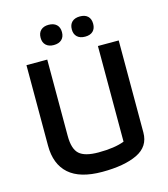

<svg xmlns="http://www.w3.org/2000/svg" viewBox="-117 -880 860 981"><g transform="rotate(-15 313.0 -389.5)"><path d="M175 -734Q175 -760 190 -774Q205 -788 231 -788Q258 -788 273 -774Q288 -760 288 -734Q288 -709 273 -695Q258 -681 231 -681Q205 -681 190 -695Q175 -709 175 -734ZM340 -734Q340 -760 355 -774Q370 -788 397 -788Q424 -788 438.5 -774Q453 -760 453 -734Q453 -709 438.5 -695Q424 -681 397 -681Q370 -681 355 -695Q340 -709 340 -734ZM69 -192V-618H179V-214Q179 -145 208.5 -118.5Q238 -92 310 -92Q395 -92 447 -112V-618H557V-131Q557 -57 488.5 -24Q420 9 303 9Q185 9 127 -42.5Q69 -94 69 -192Z"/></g></svg>

Font: Athiti SemiBold
Style: Regular
Weight: 600
Designer: CadsonDemak Team
Foundry: CadsonDemak
Version: Version 1.032